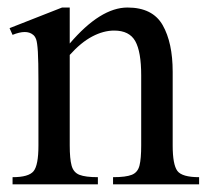

<svg xmlns="http://www.w3.org/2000/svg" viewBox="-20 -480 541 500"><path d="M12.7 0V-18.6Q54.7 -18.6 67.4 -34.2Q80.1 -49.8 80.1 -101.1V-268.1Q80.1 -320.8 78.6 -345.2Q77.1 -369.6 74 -377.9Q70.8 -386.2 65.9 -389.6Q48.8 -403.8 12.7 -389.2L4.9 -406.7L141.6 -460.4H161.6V-366.7Q241.7 -460.4 312 -460.4Q377.4 -460.4 403.6 -414.6Q429.7 -368.7 429.7 -293V-101.1Q429.7 -51.3 441.9 -34.9Q454.1 -18.6 498.5 -18.6V0H274.4V-18.6Q308.1 -18.6 323.5 -24.9Q338.9 -31.2 343.3 -49.1Q347.7 -66.9 347.7 -101.1V-283.7Q347.7 -345.2 332.3 -372.8Q316.9 -400.4 277.3 -400.4Q249.5 -400.4 220.2 -385Q190.9 -369.6 161.6 -336.9V-101.1Q161.6 -66.4 166.5 -48.6Q171.4 -30.8 187 -24.7Q202.6 -18.6 234.9 -18.6V0Z"/></svg>

Font: Awami Nastaliq
Style: Regular
Weight: 400
Designer: Peter Martin, SIL International
Foundry: SIL International
Version: Version 3.100